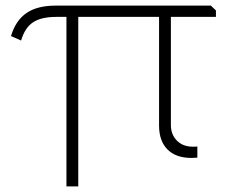

<svg xmlns="http://www.w3.org/2000/svg" viewBox="-20 -560 812 682"><path d="M216 -500H180Q126 -500 97 -480.5Q68 -461 55 -416L19 -432Q36 -488 74.5 -514Q113 -540 177 -540H729L747 -523V-500H587V-116Q587 -82 608.5 -60.5Q630 -39 664 -39H672Q680 -39 681 -40V0Q680 0 671 0.5Q662 1 660 1Q605 1 575 -29Q545 -59 545 -114V-500H258V102H216Z"/></svg>

Font: Encode Sans Wide
Style: Thin
Weight: 100
Designer: Pablo Impallari, Andres Torresi
Foundry: Pablo Impallari, Andres Torresi
Version: Version 1.000; ttfautohint (v1.00) -l 8 -r 50 -G 200 -x 14 -